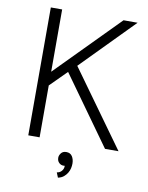

<svg xmlns="http://www.w3.org/2000/svg" viewBox="-96 -769 798 1035"><g transform="rotate(10 302.5 -251.5)"><path d="M249 -374 159 -284V0H97V-700H159V-359L495 -700H572L292 -415L591 0H517ZM358 109Q358 121 355 134.5Q352 148 344.5 160.5Q337 173 325 183Q313 193 294 197L283 170Q299 168 309 156.5Q319 145 319 131V127Q318 128 317 128H311Q298 128 287.5 118Q277 108 277 90Q277 78 286.5 65.5Q296 53 315 53Q337 53 347.5 69.5Q358 86 358 109Z"/></g></svg>

Font: Post Grotesk Light
Style: Light
Weight: 300
Version: Version 1.0